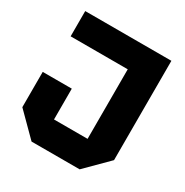

<svg xmlns="http://www.w3.org/2000/svg" viewBox="-162 -830 924 961"><g transform="rotate(30 300.0 -350.0)"><path d="M25 -126V-330H193V-152H387V-554H57V-700H555V-126L429 0H151Z"/></g></svg>

Font: Tektur
Style: Bold
Weight: 700
Designer: Adam Jagosz
Foundry: Adam Jagosz
Version: Version 1.005;gftools[0.9.30]